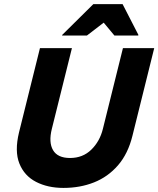

<svg xmlns="http://www.w3.org/2000/svg" viewBox="-20 -911 776 941"><path d="M290.8 10Q214.2 10 156.7 -19.6Q99.2 -49.2 75 -109.6Q50.8 -170 73.3 -262.5L175.8 -675H332.5L234.2 -280Q217.5 -213.3 240 -175Q262.5 -136.7 323.3 -136.7Q385.8 -136.7 427.5 -177.5Q469.2 -218.3 484.2 -279.2L582.5 -675H735.8L629.2 -245.8Q607.5 -157.5 558.3 -100.8Q509.2 -44.2 440.8 -17.1Q372.5 10 290.8 10ZM284.2 -736.7 285 -740 437.5 -890.8H580.8L658.3 -740L657.5 -736.7H540.8L488.3 -800L405.8 -736.7Z"/></svg>

Font: Funnel Sans Light ExtraBold
Style: Italic
Weight: 800
Italic angle: -14.036°
Version: Version 1.000